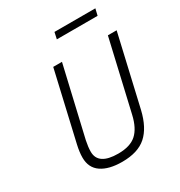

<svg xmlns="http://www.w3.org/2000/svg" viewBox="-203 -1012 1084 1159"><g transform="rotate(-30 339.0 -432.0)"><path d="M115 -132Q115 -170 126 -218L236 -695H297L185 -213Q176 -170 176 -138Q176 -45 315 -45Q399 -45 442 -84Q485 -123 504 -206L617 -695H678L565 -205Q539 -95 480 -42.5Q421 10 311 10Q219 10 167 -25.5Q115 -61 115 -132ZM348 -874H633L622 -828H338Z"/></g></svg>

Font: Cairo Light
Style: Italic
Weight: 300
Italic angle: -13°
Designer: Mohamed Gaber, Accademia di Belle Arti di Urbino and others
Foundry: Kief Type Foundry, Accademia di Belle Arti di Urbino and others
Version: Version 3.011